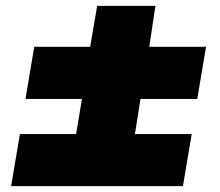

<svg xmlns="http://www.w3.org/2000/svg" viewBox="-20 -646 751 656"><path d="M605 -10H18L48 -188H240L260 -308H67L97 -486H288L312 -626H511L490 -486H684L654 -308H460L441 -188H635Z"/></svg>

Font: Georama ExtraExtended ExtraBold
Style: Italic
Weight: 800
Width: 8
Italic angle: -9°
Designer: Jean-Baptiste Levee
Foundry: Production Type
Version: Version 1.000